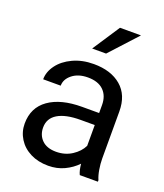

<svg xmlns="http://www.w3.org/2000/svg" viewBox="-140 -843 807 946"><g transform="rotate(20 264.0 -370.0)"><path d="M304 -607H231L325 -750H435ZM261 -466Q211 -466 179.5 -441Q148 -416 148 -382H56Q56 -421 82.5 -457Q109 -493 157 -515.5Q205 -538 266 -538Q356 -538 409.5 -492.5Q463 -447 463 -361V-115Q463 -88 468 -58Q473 -28 482 -8V0H387Q377 -21 374 -55Q346 -26 308 -8Q270 10 224 10Q171 10 130.5 -10.5Q90 -31 67.5 -67Q45 -103 45 -146Q45 -230 108.5 -275Q172 -320 283 -320H372V-362Q372 -410 343.5 -438Q315 -466 261 -466ZM372 -148V-257H298Q220 -257 178.5 -232Q137 -207 137 -159Q137 -119 163 -93.5Q189 -68 237 -68Q284 -68 320 -91.5Q356 -115 372 -148Z"/></g></svg>

Font: Freesentation 5 Medium
Style: Regular
Weight: 500
Designer: glyphs from Roboto by Christian Robertson / Hangul glyphs from Noto Sans CJK(Source Han Sans) by Jang Soo-young and Kang
Foundry: PT&
Version: Version 2.001